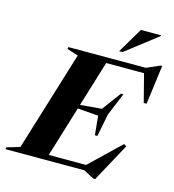

<svg xmlns="http://www.w3.org/2000/svg" viewBox="-186 -1048 1081 1195"><g transform="rotate(15 354.0 -450.0)"><path d="M526.5 35.5 459 0H-49.5L-46.5 -12.5L37 -37L234.5 -679.5L161.5 -702.5L165 -715H663L749.5 -752.5H759L726 -500.5H707.5L661.5 -680H417.5L327.5 -386L466 -398L555.5 -519.5H571.5L510.5 -373L482 -227.5H466L454 -350.5L320 -361L220.5 -35H461L656 -222L672.5 -211.5L538 35.5ZM476 -772 573 -935H702.5V-930.5L498 -772Z"/></g></svg>

Font: Newsreader 72pt
Style: Bold Italic
Weight: 700
Italic angle: -17°
Designer: Hugues Gentile
Foundry: Production Type
Version: Version 1.003; ttfautohint (v1.8.3)